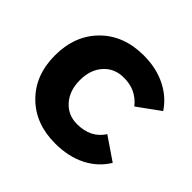

<svg xmlns="http://www.w3.org/2000/svg" viewBox="-140 -690 843 843"><g transform="rotate(45 281.5 -268.5)"><path d="M433.1 -355Q386.2 -413.6 310.1 -412.1Q253.4 -412.1 217.8 -372.3Q182.1 -332.5 182.1 -268.1Q182.1 -203.1 217.8 -162.6Q253.4 -122.1 310.1 -122.1Q394.5 -122.1 435.1 -185.1L541 -112.8Q506.8 -56.2 445.3 -25.1Q383.8 5.9 301.8 5.9Q179.2 5.9 103.5 -69.6Q27.8 -145 27.8 -267.1Q27.8 -390.6 104 -466.8Q180.2 -543 304.2 -543Q380.9 -543 440.9 -513.7Q501 -484.4 537.1 -430.2Z"/></g></svg>

Font: Montserrat arm SemiBold
Style: Regular
Weight: 600
Designer: Julieta Ulanovsky
Foundry: Julieta Ulanovsky
Version: Version 6.000;PS 006.000;hotconv 1.0.88;makeotf.lib2.5.64775